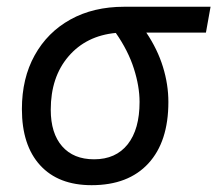

<svg xmlns="http://www.w3.org/2000/svg" viewBox="-20 -539 644 569"><path d="M251.5 9.8Q152.8 9.8 98.9 -49.3Q44.9 -108.4 44.9 -215.8Q44.9 -307.1 82.8 -375.2Q120.6 -443.4 188.7 -481.2Q256.8 -519 348.1 -519H604L590.3 -442.4H413.6Q446.8 -393.1 462.9 -340.8Q479 -288.6 479 -236.8Q479 -119.1 419.7 -54.7Q360.4 9.8 251.5 9.8ZM323.2 -441.4Q235.4 -433.1 182.9 -371.8Q130.4 -310.5 130.4 -213.9Q130.4 -144 164.1 -105.5Q197.8 -66.9 258.8 -66.9Q323.2 -66.9 358.4 -111.3Q393.6 -155.8 393.6 -236.8Q393.6 -283.2 376.7 -335.9Q359.9 -388.7 323.2 -441.4Z"/></svg>

Font: CaskaydiaCove NFP SemiLight
Style: Italic
Weight: 350
Italic angle: -10°
Designer: Aaron Bell
Foundry: Saja Typeworks
Version: Version 2111.001; VTT 6.35;Nerd Fonts 3.1.1